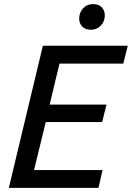

<svg xmlns="http://www.w3.org/2000/svg" viewBox="-20 -916 643 936"><path d="M23 0 189 -693H603L581 -606H270L222 -406H499L478 -321H203L146 -87H480L460 0ZM424 -771Q396 -771 381 -786.5Q366 -802 366 -825Q366 -855 385 -875.5Q404 -896 434 -896Q461 -896 476 -880.5Q491 -865 491 -841Q491 -812 471.5 -791.5Q452 -771 424 -771Z"/></svg>

Font: Ubuntu Sans Medium
Style: Italic
Weight: 500
Italic angle: -13.5°
Designer: Dalton Maag Ltd
Foundry: Dalton Maag Ltd
Version: Version 1.006